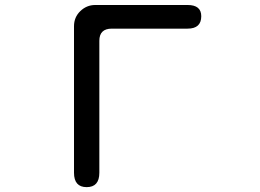

<svg xmlns="http://www.w3.org/2000/svg" viewBox="-20 -728 1040 769"><path d="M276.4 -623Q276.4 -659.2 301.8 -683.6Q327.1 -708 361.3 -708H731.4Q786.1 -708 786.1 -663.1Q786.1 -613.3 731.4 -613.3H427.7Q377.9 -613.3 377.9 -564.5V-36.1Q377.9 21.5 327.1 21.5Q276.4 21.5 276.4 -36.1V-623Z"/></svg>

Font: jf-openhuninn-1.0
Style: Regular
Weight: 400
Designer: [Kosugi Maru]
      Designed by Motoya company      

      [Varela Round]
      Joe Prince(Latin component); Avraham Co
Foundry: justfont CO.,LTD.
Version: 1.0